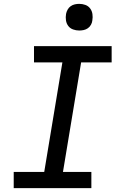

<svg xmlns="http://www.w3.org/2000/svg" viewBox="-20 -974 640 994"><path d="M51 0V-84H209L303 -651H156V-735H558V-651H400L306 -84H453V0ZM390 -816Q374 -816 358.5 -821.5Q343 -827 333.5 -839.5Q324 -852 321.5 -868.5Q319 -885 322 -902Q324 -913 330 -924Q336 -935 346 -942Q356 -949 367.5 -951.5Q379 -954 390 -954Q407 -954 422 -948.5Q437 -943 446.5 -930.5Q456 -918 458.5 -901.5Q461 -885 458 -868Q457 -857 451 -846Q445 -835 435 -828Q425 -821 413.5 -818.5Q402 -816 390 -816Z"/></svg>

Font: Iosevka Curly Slab MdEx
Style: Italic
Weight: 500
Width: 7
Italic angle: -9°
Monospace: yes
Designer: Belleve Invis
Foundry: Belleve Invis
Version: Version 11.0.0; ttfautohint (v1.8.3)